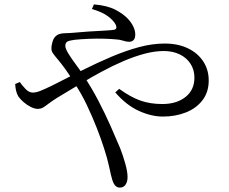

<svg xmlns="http://www.w3.org/2000/svg" viewBox="-20 -799 1040 873"><path d="M525 54Q513 54 504.5 45.5Q496 37 490 17Q485 1 477 -37.5Q469 -76 453 -125Q440 -166 420.5 -216Q401 -266 375.5 -320Q350 -374 316 -425Q293 -463 276.5 -485.5Q260 -508 246 -525Q232 -541 220.5 -557Q209 -573 217 -602Q221 -621 230 -631Q239 -641 251 -644.5Q263 -648 276 -648Q289 -648 300 -649Q342 -653 381 -655.5Q420 -658 450 -659.5Q480 -661 495 -663Q516 -665 506 -687Q497 -705 471.5 -724.5Q446 -744 398 -758L407 -779Q468 -774 505 -754.5Q542 -735 562 -713Q577 -697 586 -678.5Q595 -660 595 -642Q595 -625 587.5 -617Q580 -609 567 -609Q554 -609 540 -614Q526 -619 506 -620Q486 -622 453 -623Q420 -624 384 -622.5Q348 -621 319 -618Q296 -615 286.5 -610Q277 -605 277 -590Q277 -578 291.5 -554.5Q306 -531 326 -504.5Q346 -478 360 -455Q397 -399 427 -341.5Q457 -284 481.5 -229Q506 -174 526 -126Q539 -93 549.5 -55.5Q560 -18 560 6Q560 27 551 40.5Q542 54 525 54ZM721 -269Q668 -269 611 -295Q554 -321 504 -379L522 -395Q573 -358 617.5 -342Q662 -326 718 -326Q783 -326 823.5 -358Q864 -390 864 -446Q864 -482 846 -509.5Q828 -537 796.5 -552Q765 -567 725 -567Q683 -567 636.5 -554.5Q590 -542 541 -521Q492 -500 442 -473Q392 -446 341.5 -415.5Q291 -385 241 -355Q217 -340 202 -328.5Q187 -317 176.5 -310.5Q166 -304 151 -304Q138 -304 120.5 -312.5Q103 -321 87.5 -334.5Q72 -348 63 -361Q56 -374 53 -387Q50 -400 49 -417L70 -426Q81 -410 96.5 -394Q112 -378 129 -378Q145 -378 166.5 -387Q188 -396 215 -409Q287 -446 355 -480Q423 -514 488 -541.5Q553 -569 613 -585Q673 -601 729 -601Q789 -601 834 -579.5Q879 -558 904 -520Q929 -482 929 -433Q929 -380 900.5 -343Q872 -306 824.5 -287.5Q777 -269 721 -269Z"/></svg>

Font: Noto Serif KR
Style: Regular
Weight: 400
Designer: Ryoko NISHIZUKA  (kana & ideographs); Frank Grießhammer (Latin, Greek & Cyrillic); Wenlong ZHANG  (bopomofo); Sandoll Co
Foundry: Adobe
Version: Version 2.003-H1;hotconv 1.1.1;makeotfexe 2.6.0